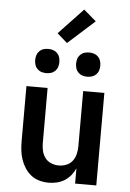

<svg xmlns="http://www.w3.org/2000/svg" viewBox="-63 -1021 727 1075"><g transform="rotate(5 300.0 -483.5)"><path d="M252 8Q226 8 200 1Q174 -6 153.5 -22Q133 -38 118.5 -60Q104 -82 95.5 -107Q87 -132 84 -158Q81 -184 81 -210V-520H200V-210Q200 -188 205 -166.5Q210 -145 223 -127.5Q236 -110 257 -101.5Q278 -93 300 -93Q322 -93 343 -101.5Q364 -110 377 -127.5Q390 -145 395 -166.5Q400 -188 400 -210V-520H519V0H400V-86Q391 -65 376 -46.5Q361 -28 341 -15.5Q321 -3 298 2.5Q275 8 252 8ZM415 -602Q401 -602 388 -606Q375 -610 365 -620Q355 -630 351 -643Q347 -656 347 -670Q347 -684 351 -697Q355 -710 365 -720Q375 -730 388 -734Q401 -738 415 -738Q429 -738 442 -734Q455 -730 465 -720Q475 -710 479 -697Q483 -684 483 -670Q483 -656 479 -643Q475 -630 465 -620Q455 -610 442 -606Q429 -602 415 -602ZM185 -602Q171 -602 158 -606Q145 -610 135 -620Q125 -630 121 -643Q117 -656 117 -670Q117 -684 121 -697Q125 -710 135 -720Q145 -730 158 -734Q171 -738 185 -738Q199 -738 212 -734Q225 -730 235 -720Q245 -710 249 -697Q253 -684 253 -670Q253 -656 249 -643Q245 -630 235 -620Q225 -610 212 -606Q199 -602 185 -602ZM286 -780 229 -830 366 -975 436 -915Z"/></g></svg>

Font: Iosevka Fixed Extended
Style: Bold
Weight: 700
Width: 7
Monospace: yes
Designer: Belleve Invis
Foundry: Belleve Invis
Version: Version 24.1.1; ttfautohint (v1.8.4)